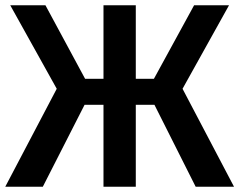

<svg xmlns="http://www.w3.org/2000/svg" viewBox="-22 -711 911 731"><path d="M850 -691 673 -373 869 0H723L566 -312H495V0H372V-312H300L141 0H-2L194 -373L17 -691H151L302 -411H372V-691H495V-411H564L717 -691Z"/></svg>

Font: FiraGO Medium
Style: Regular
Weight: 500
Designer: bBox Type
Foundry: bBox Type GmbH
Version: Version 1.001;PS 001.001;hotconv 1.0.88;makeotf.lib2.5.64775